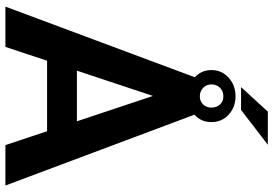

<svg xmlns="http://www.w3.org/2000/svg" viewBox="-170 -840 1010 710"><g transform="rotate(90 335.0 -485.0)"><path d="M351.6 -596.1 153.4 0H4.5L269.6 -710.9H364.5ZM516.6 0 318 -596.1 303.9 -710.9H399.6L666 0ZM507.6 -264.4V-154.1H129V-264.4ZM302.1 -871.4 392.7 -970.4H515.4L386.6 -871.4ZM239.1 -761.8Q239.1 -800.3 267.4 -825.6Q295.7 -851 336 -851Q376.2 -851 403.9 -825.6Q431.5 -800.3 431.5 -761.8Q431.5 -723.4 403.9 -698.9Q376.2 -674.3 336 -674.3Q295.7 -674.3 267.4 -699Q239.1 -723.7 239.1 -761.8ZM292.1 -761.8Q292.1 -743.3 304.8 -731.2Q317.5 -719 336 -719Q354.6 -719 366.3 -731.2Q377.9 -743.3 377.9 -761.8Q377.9 -781.2 366.3 -793.6Q354.6 -806 336 -806Q317.5 -806 304.8 -793.6Q292.1 -781.2 292.1 -761.8Z"/></g></svg>

Font: Vazirmatn
Style: Regular
Weight: 400
Designer: Saber Rastikerdar
Foundry: Saber Rastikerdar
Version: Version 33.003;September 2, 2022;FontCreator 14.0.0.2862 64-